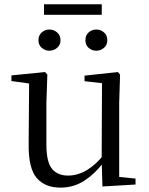

<svg xmlns="http://www.w3.org/2000/svg" viewBox="-20 -858 693 893"><path d="M209.5 -622.1Q189.6 -622.1 174.2 -635.5Q158.8 -648.8 158.8 -670.8Q158.8 -693.9 174.2 -707.3Q189.6 -720.7 209.5 -720.7Q229.8 -720.7 245.6 -707.3Q261.4 -693.9 261.4 -670.8Q261.4 -648.8 245.6 -635.5Q229.8 -622.1 209.5 -622.1ZM427.8 -622.1Q407.2 -622.1 392.2 -635.5Q377.3 -648.8 377.3 -670.8Q377.3 -693.9 392.2 -707.3Q407.2 -720.7 427.8 -720.7Q448.1 -720.7 463.6 -707.3Q479.1 -693.9 479.1 -670.8Q479.1 -648.8 463.6 -635.5Q448.1 -622.1 427.8 -622.1ZM184.7 -789.1V-838.2H453.3V-789.1ZM260.9 14.6Q189.8 14.6 151.1 -29.8Q112.3 -74.2 113.3 -185.8L115.5 -483.7L137.7 -466.6L33.1 -481V-507.3L189.5 -523L200.2 -511.5L195.8 -380.4V-185.1Q195.8 -105.3 221.6 -73.3Q247.4 -41.4 296.3 -41.4Q342.8 -41.4 386.1 -68.1Q429.4 -94.9 464.9 -141.8L488.1 -103H461.7Q423.1 -51 373.2 -18.2Q323.3 14.6 260.9 14.6ZM456.4 9.3 452.8 -114.1V-115.5L454.4 -471.2L373.2 -480.3V-506.2L528.2 -523L538.4 -511.5L534.4 -380.4V-35L610.3 -27.4V0.2Z"/></svg>

Font: Noto Serif KR ExtraLight
Style: Regular
Weight: 200
Designer: Ryoko NISHIZUKA 西塚涼子 (kana & ideographs); Frank Grießhammer (Latin, Greek & Cyrillic); Wenlong ZHANG 张文龙 (bopomofo); San
Foundry: Adobe
Version: Version 2.002-H1;hotconv 1.1.0;makeotfexe 2.6.0